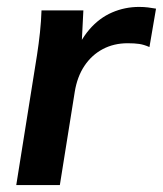

<svg xmlns="http://www.w3.org/2000/svg" viewBox="-20 -535 471 555"><path d="M27 0 87 -376Q92 -408 95.5 -441Q99 -474 100 -505H221L214 -367H192Q210 -417 238.5 -450Q267 -483 304 -499Q341 -515 382 -515Q396 -515 408 -513.5Q420 -512 431 -510L412 -399Q396 -406 382.5 -408Q369 -410 349 -410Q309 -410 277 -393Q245 -376 224 -344.5Q203 -313 196 -269L153 0Z"/></svg>

Font: Mulish ExtraLight
Style: Italic
Weight: 200
Italic angle: -9°
Designer: Vernon Adams
Foundry: Vernon Adams
Version: Version 3.603